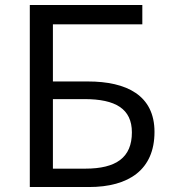

<svg xmlns="http://www.w3.org/2000/svg" viewBox="-20 -753 688 773"><path d="M100 0H338C499 0 602 -70 602 -222C602 -369 490 -425 334 -425H193V-655H553V-733H100ZM193 -74V-354H320C445 -354 511 -315 511 -220C511 -119 448 -74 323 -74Z"/></svg>

Font: Source Han Sans CN Regular
Style: Regular
Weight: 400
Designer: Ryoko NISHIZUKA (kana & ideographs); Paul D. Hunt (Latin, Greek & Cyrillic); Wenlong ZHANG (bopomofo); Sandoll Communica
Foundry: Adobe Systems Incorporated
Version: Version 1.004;PS 1.004;hotconv 1.0.82;makeotf.lib2.5.63406